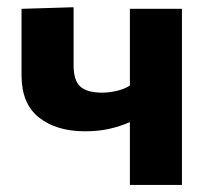

<svg xmlns="http://www.w3.org/2000/svg" viewBox="-20 -524 593 544"><path d="M348 0V-178Q320.5 -166 289.8 -159Q259 -152 221 -152Q140 -152 90.5 -191Q41 -230 41 -311V-499L188.5 -503.5V-339.5Q188.5 -296 207.5 -278.8Q226.5 -261.5 269.5 -261.5Q288 -261.5 309.5 -266.2Q331 -271 348 -281.5V-499H495.5V0Z"/></svg>

Font: Heraclito
Style: Bold
Weight: 700
Designer: Kostas Bartsokas (font) & Cristiano Sobral (main changes)
Foundry: Kostas Bartsokas (font) & Cristiano Sobral (main changes)
Version: Version 1.00;July 8, 2020;FontCreator 13.0.0.2655 64-bit